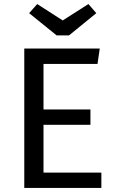

<svg xmlns="http://www.w3.org/2000/svg" viewBox="-20 -929 575 949"><path d="M290 -828 164 -909 124 -864 260 -754H321L456 -864L417 -909ZM100 -689V0H481V-76H195V-312H427V-388H195V-613H462L473 -689Z"/></svg>

Font: Fira Sans
Style: Regular
Weight: 400
Designer: Carrois Corporate & Edenspiekermann AG
Foundry: Carrois Corporate GbR & Edenspiekermann AG
Version: Version 4.203